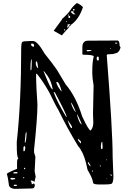

<svg xmlns="http://www.w3.org/2000/svg" viewBox="-20 -1224 819 1269"><path d="M742.2 -956.1H755.9Q770.5 -956.1 770.5 -921.9L772.5 -917L774.4 -915L776.4 -910.2H777.3Q765.6 -871.1 738.3 -871.1Q738.3 -866.2 688.5 -864.3L685.5 -859.4Q724.6 -361.3 724.6 -187.5L729.5 -57.6Q729.5 -7.8 710.9 -7.8Q702.1 -4.9 671.9 -4.9H628.9Q594.7 -4.9 594.7 -19.5Q590.8 -47.9 558.6 -101.6Q540 -196.3 514.6 -231.4Q514.6 -237.3 496.1 -258.8Q426.8 -372.1 364.3 -500Q350.6 -520.5 305.7 -613.3Q264.6 -686.5 223.6 -736.3H218.8V-703.1Q218.8 -661.1 227.5 -534.2Q227.5 -444.3 205.1 -235.4V-216.8L213.9 -187.5L209 -91.8L215.8 -55.7L209 -28.3V-23.4H205.1Q198.2 -30.3 191.4 -30.3H182.6V-28.3Q189.5 -18.6 189.5 -12.7V-5.9Q198.2 -5.9 202.1 -11.7Q210 -8.8 210 -1Q210 21.5 191.4 21.5L75.2 24.4Q38.1 19.5 38.1 -7.8Q32.2 -54.7 25.4 -74.2Q25.4 -81.1 90.8 -107.4L92.8 -108.4V-153.3Q92.8 -169.9 100.6 -176.8V-180.7Q90.8 -180.7 90.8 -269.5V-286.1Q120.1 -549.8 120.1 -903.3Q121.1 -946.3 127.9 -946.3Q127.9 -952.1 182.6 -953.1H198.2Q227.5 -953.1 275.4 -869.1Q327.1 -804.7 355.5 -763.7L414.1 -666Q481.4 -587.9 523.4 -454.1Q566.4 -361.3 579.1 -361.3Q596.7 -379.9 596.7 -415L594.7 -470.7L598.6 -659.2Q589.8 -712.9 589.8 -739.3V-744.1Q589.8 -819.3 599.6 -850.6Q599.6 -862.3 528.3 -862.3L524.4 -867.2V-912.1Q524.4 -955.1 562.5 -955.1Q717.8 -956.1 742.2 -956.1ZM740.2 -941.4V-937.5L749 -935.5H752L755.9 -939.5L753.9 -941.4ZM184.6 -932.6Q187.5 -915 202.1 -915L205.1 -918.9V-928.7L198.2 -935.5H188.5ZM708 -905.3V-901.4H712.9V-905.3ZM551.8 -889.6 557.6 -884.8H560.5L585 -887.7Q583 -893.6 574.2 -893.6H555.7ZM619.1 -838.9V-832Q623 -823.2 628.9 -823.2L632.8 -828.1V-845.7L627 -850.6H626Q619.1 -847.7 619.1 -838.9ZM181.6 -761.7 182.6 -759.8H184.6Q189.5 -759.8 189.5 -798.8V-832H188.5Q181.6 -832 181.6 -761.7ZM216.8 -814.5V-800.8Q216.8 -791 227.5 -775.4H232.4Q226.6 -818.4 222.7 -818.4H220.7ZM268.6 -752.9V-751Q299.8 -672.9 314.5 -647.5Q323.2 -637.7 323.2 -633.8H328.1V-636.7Q318.4 -687.5 295.9 -720.7L271.5 -752.9ZM352.5 -681.6V-677.7Q359.4 -652.3 384.8 -621.1H387.7Q370.1 -681.6 359.4 -681.6ZM336.9 -616.2 335 -614.3V-613.3Q357.4 -550.8 417 -452.1H420.9Q416 -475.6 343.8 -611.3ZM448.2 -545.9Q460.9 -504.9 478.5 -484.4L480.5 -486.3Q458 -541 449.2 -545.9ZM489.3 -465.8V-463.9Q500 -419.9 516.6 -402.3H519.5Q519.5 -410.2 492.2 -465.8ZM428.7 -428.7 427.7 -426.8Q444.3 -377 453.1 -377L456.1 -380.9V-383.8Q456.1 -391.6 428.7 -428.7ZM143.6 -281.2H145.5Q152.3 -281.2 155.3 -334V-349.6H152.3Q148.4 -349.6 143.6 -281.2ZM497.1 -305.7V-294.9L512.7 -276.4H514.6V-290L502.9 -299.8V-305.7ZM646.5 -257.8Q647.5 -238.3 651.4 -238.3H653.3Q658.2 -240.2 658.2 -249L656.2 -286.1H654.3Q648.4 -286.1 646.5 -257.8ZM134.8 -244.1V-224.6H140.6Q144.5 -224.6 147.5 -247.1Q145.5 -258.8 141.6 -258.8Q134.8 -256.8 134.8 -244.1ZM683.6 -169.9V-165H687.5V-169.9ZM560.5 -151.4Q560.5 -139.6 578.1 -124H579.1V-126Q579.1 -130.9 565.4 -151.4ZM639.6 -130.9V-127.9L642.6 -124H646.5V-127.9L642.6 -130.9ZM138.7 -115.2V-108.4L141.6 -105.5H143.6L147.5 -108.4V-110.4L141.6 -115.2ZM587.9 -96.7V-93.8L592.8 -87.9H594.7L592.8 -96.7ZM68.4 -83V-78.1H92.8L95.7 -81.1V-83L92.8 -86.9H75.2ZM710.9 -73.2V-66.4L715.8 -60.5H717.8V-67.4L712.9 -73.2ZM131.8 -48.8V-45.9H134.8L140.6 -50.8V-53.7H136.7ZM47.9 -43.9Q50.8 -37.1 59.6 -37.1H63.5L80.1 -40V-45.9L59.6 -48.8Q47.9 -46.9 47.9 -43.9ZM683.6 -43.9V-40L687.5 -43.9ZM70.3 1Q72.3 5.9 80.1 5.9Q92.8 4.9 92.8 1L88.9 -2.9H73.2ZM439.5 -1053.7Q435.5 -1050.8 432.6 -1049.8Q441.4 -1060.5 445.3 -1062.5V-1063.5H435.5L425.8 -1061.5L424.8 -1059.6L431.6 -1049.8L435.5 -1043L400.4 -1003.9L388.7 -990.2L335 -1020.5L388.7 -1093.8Q389.6 -1096.7 390.6 -1099.1Q391.6 -1101.6 394.5 -1102.5Q433.6 -1137.7 446.8 -1159.7Q460 -1181.6 488.3 -1204.1Q513.7 -1193.4 528.3 -1176.8Q502 -1095.7 447.3 -1058.6V-1055.7L436.5 -1043.9L440.4 -1053.7ZM462.9 -1144.5Q482.4 -1166 464.8 -1164.1H461.9V-1161.1L467.8 -1152.3V-1151.4L462.9 -1149.4H452.1L449.2 -1146.5L448.2 -1144.5L449.2 -1142.6Q459 -1135.7 464.8 -1127.9Q464.8 -1133.8 479.5 -1127.9ZM443.4 -1107.4Q445.3 -1117.2 440.4 -1119.1H436.5L432.6 -1116.2Q429.7 -1104.5 440.4 -1105.5L443.4 -1106.4ZM405.3 -1031.2 403.3 -1027.3 409.2 -1019.5H411.1L408.2 -1031.2ZM427.7 -1052.7 422.9 -1047.9V-1045.9L425.8 -1041L428.7 -1044.9L429.7 -1049.8ZM431.6 -1128.9 428.7 -1127.9Q428.7 -1121.1 430.7 -1120.1L434.6 -1121.1V-1124ZM418.9 -1085H416V-1081.1L418 -1079.1H420.9V-1082Z"/></svg>

Font: Love Ya Like A Sister
Style: Regular
Weight: 400
Designer: Kimberly Geswein
Foundry: Kimberly Geswein
Version: Version 1.002 2007